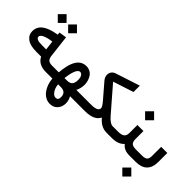

<svg xmlns="http://www.w3.org/2000/svg" viewBox="-22 -1378 2311 2311"><g transform="rotate(45 1133.0 -223.0)"><path d="M288.1 -594.7 362.8 -669.9 438 -594.7 362.8 -519.5ZM111.3 -594.7 186.5 -669.9 261.2 -594.7 186.5 -519.5ZM498 0Q439.5 0 396.2 -23.2Q353 -46.4 331.5 -91.3H250.5Q144 -91.3 91.6 -130.4Q39.1 -169.4 39.1 -232.9Q39.1 -305.7 95.5 -350.3Q151.9 -395 264.2 -415.5L286.6 -419.4L283.7 -442.9L282.7 -452.1L292 -453.6L369.1 -465.8L378.9 -467.3L380.4 -457L413.6 -177.7Q420.9 -137.2 441.4 -122.3Q461.9 -107.4 503.4 -107.4H520.5Q532.7 -107.4 532.7 -57.1V-51.8Q532.7 0 520.5 0ZM313 -195.3 298.8 -314 280.3 -311.5Q236.3 -305.2 204.6 -294.4Q172.9 -283.7 155.8 -269.5Q138.7 -255.4 138.7 -239.3Q138.7 -216.8 163.3 -206.1Q188 -195.3 243.2 -195.3Z M1004.4 0H914.6Q940.9 45.4 940.9 94.7Q940.9 155.3 904.5 196.5Q868.2 237.8 807.6 237.8Q771 237.8 739 222.2Q707 206.5 685.3 181.6Q663.6 156.7 647.7 125Q631.8 93.3 624 61.5Q616.2 29.8 614.7 0H515.1Q502.9 0 502.9 -51.8V-57.1Q502.9 -107.4 515.1 -107.4H615.2Q618.2 -139.2 622.3 -167.5Q626.5 -195.8 633.5 -225.6Q640.6 -255.4 650.1 -279.8Q659.7 -304.2 673.8 -326.4Q688 -348.6 705.6 -363.8Q723.1 -378.9 746.6 -387.7Q770 -396.5 797.9 -396.5Q834.5 -396.5 863 -380.4Q891.6 -364.3 908.2 -338.1Q924.8 -312 933.3 -282Q941.9 -252 941.9 -221.2Q941.9 -192.4 934.6 -162.1Q927.2 -131.8 914.6 -107.4H1004.4Q1016.6 -107.4 1016.6 -57.1V-51.8Q1016.6 0 1004.4 0ZM846.2 85.4Q846.2 41 823.5 20.5Q800.8 0 752.9 0H711.9Q713.9 32.2 725.6 62.7Q737.3 93.3 758.8 114.7Q780.3 136.2 805.7 136.2Q846.2 136.2 846.2 85.4ZM845.7 -208.5Q845.7 -246.1 831.8 -269.8Q817.9 -293.5 793.9 -293.5Q776.9 -293.5 762.7 -276.9Q748.5 -260.3 738.8 -231.7Q729 -203.1 722.7 -172.6Q716.3 -142.1 712.4 -107.4L760.7 -107.9Q804.2 -108.4 825 -132.6Q845.7 -156.7 845.7 -208.5Z M1543.9 0H1536.6Q1439.5 0 1367.2 -89.8Q1324.7 0 1168 0H999Q986.8 0 986.8 -51.8V-57.1Q986.8 -107.4 999 -107.4H1168.9Q1281.2 -107.4 1281.2 -163.1Q1281.2 -173.3 1268.1 -195.1Q1254.9 -216.8 1229 -246.1L1075.7 -424.3Q1045.9 -459 1045.9 -497.1Q1046.4 -529.3 1063.2 -551.5Q1080.1 -573.7 1110.8 -583.5L1418.9 -684.1V-670.9V-583.5V-576.2L1157.2 -490.7L1426.3 -179.7Q1489.3 -107.4 1532.2 -107.4H1543.9Q1556.2 -107.4 1556.2 -57.1V-51.8Q1556.2 0 1543.9 0Z M1938 0H1927.7Q1877.4 0 1843.8 -14.6Q1810.1 -29.3 1786.6 -60.1Q1759.3 -29.3 1719.7 -14.6Q1680.2 0 1622.6 0H1539.1Q1526.9 0 1526.9 -51.8V-57.1Q1526.9 -107.4 1539.1 -107.4H1625Q1683.6 -107.4 1708.3 -127.9Q1732.9 -148.4 1732.9 -192.9V-318.8V-328.6H1742.7H1826.2H1835.9V-318.8V-192.9Q1835.9 -147.5 1856 -127.4Q1876 -107.4 1927.2 -107.4H1938Q1950.2 -107.4 1950.2 -57.1V-51.8Q1950.2 0 1938 0ZM1681.6 -510.7 1758.3 -587.4 1835 -510.7 1758.3 -434.1Z M1933.1 -107.4H2032.2Q2080.6 -107.4 2100.8 -125.2Q2121.1 -143.1 2121.1 -191.9V-335.4V-345.2H2130.9H2215.8H2225.6V-335.4V-191.4Q2225.6 -97.2 2176.5 -48.6Q2127.4 0 2031.7 0H1933.1Q1920.9 0 1920.9 -51.8V-57.1Q1920.9 -107.4 1933.1 -107.4ZM1966.3 161.6 2043 85 2119.6 161.6 2043 238.3Z"/></g></svg>

Font: Shabnam Medium FD-WOL
Style: Medium-FD-WOL
Weight: 500
Foundry: DejaVu fonts team - Redesigned by Saber Rastikerdar - Based on Vazir font
Version: Version 5.0.1